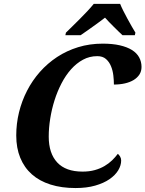

<svg xmlns="http://www.w3.org/2000/svg" viewBox="-20 -951 743 981"><path d="M401.9 -74.2Q436.5 -74.2 464.4 -82Q492.2 -89.8 514.2 -102.8Q536.1 -115.7 552.7 -131.8Q569.3 -147.9 582 -165Q587.9 -160.6 593.5 -151.4Q599.1 -142.1 599.1 -130.9Q599.1 -106 584 -80.8Q568.8 -55.7 539.3 -35.4Q509.8 -15.1 466.3 -2.7Q422.9 9.8 366.2 9.8Q294.4 9.8 238 -8.1Q181.6 -25.9 142.8 -60.3Q104 -94.7 83.5 -144.8Q63 -194.8 63 -258.8Q63 -318.8 77.1 -377Q91.3 -435.1 118.2 -487.3Q145 -539.6 183.8 -583.5Q222.7 -627.4 271.7 -659.7Q320.8 -691.9 379.4 -710Q438 -728 504.9 -728Q554.7 -728 592 -719.5Q629.4 -710.9 654.1 -695.6Q678.7 -680.2 690.9 -658Q703.1 -635.7 703.1 -608.9Q703.1 -586.9 692.4 -570.3Q681.6 -553.7 662.8 -542.2Q644 -530.8 618.2 -524.9Q592.3 -519 562 -519Q562 -540 559.1 -565.4Q556.2 -590.8 547.1 -612.8Q538.1 -634.8 521.5 -649.4Q504.9 -664.1 477.1 -664.1Q437.5 -664.1 404.1 -646Q370.6 -627.9 343 -596.9Q315.4 -565.9 294.2 -524.9Q272.9 -483.9 258.5 -438.2Q244.1 -392.6 236.6 -345Q229 -297.4 229 -252.9Q229 -167.5 272.5 -120.8Q315.9 -74.2 401.9 -74.2ZM316.9 -784.2Q331.5 -798.3 350.1 -816.7Q368.7 -835 388.2 -854.5Q407.7 -874 426.3 -893.8Q444.8 -913.6 459 -931.2H593.8Q600.1 -915.5 609.9 -896Q619.6 -876.5 630.6 -856.4Q641.6 -836.4 652.3 -817.4Q663.1 -798.3 671.9 -784.2L668.9 -771H606Q597.2 -779.3 585.4 -790.5Q573.7 -801.8 561.5 -814Q549.3 -826.2 537.4 -838.4Q525.4 -850.6 516.6 -860.8Q503.4 -850.6 486.8 -838.4Q470.2 -826.2 453.1 -814Q436 -801.8 419.9 -790.5Q403.8 -779.3 391.6 -771H314Z"/></svg>

Font: Droid Serif
Style: Bold Italic
Weight: 700
Italic angle: -12°
Designer: Monotype Design team
Foundry: Monotype Imaging Inc.
Version: Version 1.03